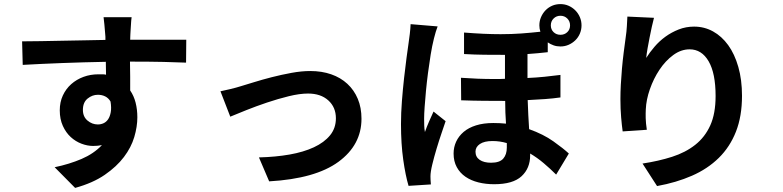

<svg xmlns="http://www.w3.org/2000/svg" viewBox="-20 -852 3824 938"><path d="M385 -315Q385 -282 407.5 -263Q430 -244 458 -244Q473 -244 486 -250Q499 -256 508 -269Q517 -282 521 -303.5Q525 -325 520 -356Q510 -373 494 -381Q478 -389 458 -389Q431 -389 408 -370.5Q385 -352 385 -315ZM889 -546Q846 -548 779 -549.5Q712 -551 615 -551Q616 -515 616 -478Q616 -441 616 -410Q634 -384 642.5 -350.5Q651 -317 651 -279Q651 -233 636 -182.5Q621 -132 585.5 -85Q550 -38 492 2Q434 42 347 66L247 -35Q319 -50 378.5 -75.5Q438 -101 478 -143Q468 -141 457 -140Q446 -139 435 -139Q407 -139 378 -150Q349 -161 325.5 -182.5Q302 -204 287 -237Q272 -270 272 -313Q272 -353 287 -385.5Q302 -418 328 -441Q354 -464 388 -476.5Q422 -489 461 -489Q471 -489 480.5 -489Q490 -489 498 -487L497 -550Q389 -548 284 -544Q179 -540 91 -535L88 -650Q129 -650 179.5 -651Q230 -652 284.5 -653Q339 -654 393 -655Q447 -656 495 -657Q495 -665 495 -672.5Q495 -680 494 -685Q492 -708 490 -732Q488 -756 486 -768H623Q622 -762 621 -750.5Q620 -739 619.5 -727Q619 -715 618 -703.5Q617 -692 617 -686Q617 -681 616.5 -673.5Q616 -666 616 -658H818H890Z M1057 -406Q1077 -410 1106 -417Q1135 -424 1157 -431Q1181 -438 1221 -450.5Q1261 -463 1308 -475Q1355 -487 1404 -496Q1453 -505 1496 -505Q1552 -505 1598 -489Q1644 -473 1677 -442.5Q1710 -412 1728 -369Q1746 -326 1746 -272Q1746 -144 1633.5 -61.5Q1521 21 1295 34L1245 -83Q1326 -85 1394.5 -97Q1463 -109 1513.5 -132.5Q1564 -156 1592.5 -191Q1621 -226 1621 -274Q1621 -328 1584 -361.5Q1547 -395 1485 -395Q1444 -395 1391 -382Q1338 -369 1284.5 -351Q1231 -333 1183.5 -314Q1136 -295 1105 -282Z M2118 -723Q2109 -700 2100 -664Q2091 -628 2084 -585Q2077 -542 2071 -496Q2065 -450 2061 -407.5Q2057 -365 2054.5 -329.5Q2052 -294 2052 -272Q2052 -257 2052.5 -239.5Q2053 -222 2056 -207Q2065 -233 2076 -258Q2087 -283 2098 -307L2157 -260Q2150 -239 2137.5 -202.5Q2125 -166 2113 -126Q2101 -86 2092 -49Q2083 -12 2083 10Q2083 17 2083.5 27.5Q2084 38 2085 49L1976 56Q1961 6 1950 -71.5Q1939 -149 1939 -246Q1939 -300 1943.5 -358Q1948 -416 1954 -470Q1960 -524 1966 -569Q1972 -614 1976 -641Q1979 -661 1982 -686Q1985 -711 1986 -734ZM2718 -775Q2698 -775 2684.5 -761.5Q2671 -748 2671 -728Q2671 -708 2684.5 -695Q2698 -682 2718 -682Q2738 -682 2751.5 -695Q2765 -708 2765 -728Q2765 -748 2751.5 -761.5Q2738 -775 2718 -775ZM2456 -153Q2422 -163 2386 -163Q2346 -163 2324.5 -148.5Q2303 -134 2303 -111Q2303 -85 2323.5 -71Q2344 -57 2379 -57Q2421 -57 2438.5 -77Q2456 -97 2456 -131ZM2656 -597Q2631 -594 2607 -592Q2583 -590 2557 -588V-471Q2601 -473 2640.5 -477Q2680 -481 2718 -486V-376Q2683 -371 2643 -368Q2603 -365 2558 -363Q2559 -325 2561 -289.5Q2563 -254 2565 -221Q2635 -196 2683.5 -161.5Q2732 -127 2759 -102L2697 1Q2668 -28 2636 -55Q2604 -82 2570 -102V-93Q2570 -30 2528 9Q2486 48 2394 48Q2353 48 2317 39Q2281 30 2254 11.5Q2227 -7 2211.5 -35.5Q2196 -64 2196 -102Q2196 -133 2208.5 -160Q2221 -187 2245 -207.5Q2269 -228 2305.5 -239.5Q2342 -251 2390 -251Q2422 -251 2452 -248Q2450 -275 2449 -303Q2448 -331 2448 -359Q2396 -359 2342 -359.5Q2288 -360 2233 -362L2232 -472Q2315 -466 2393 -466Q2407 -466 2420 -466Q2433 -466 2447 -467V-584Q2396 -584 2347 -584.5Q2298 -585 2247 -588V-693Q2298 -689 2341.5 -687Q2385 -685 2426 -685Q2480 -685 2527 -688.5Q2574 -692 2620 -697Q2615 -712 2615 -728Q2615 -749 2623 -768Q2631 -787 2645 -801.5Q2659 -816 2677.5 -824Q2696 -832 2718 -832Q2739 -832 2757.5 -824Q2776 -816 2790.5 -801.5Q2805 -787 2813 -768Q2821 -749 2821 -728Q2821 -707 2813 -688Q2805 -669 2790.5 -655Q2776 -641 2757.5 -633Q2739 -625 2718 -625Q2700 -625 2684.5 -630.5Q2669 -636 2656 -645Z M3175 -765Q3170 -747 3164.5 -721.5Q3159 -696 3153.5 -668.5Q3148 -641 3143.5 -615Q3139 -589 3137 -569Q3154 -596 3177.5 -623.5Q3201 -651 3230.5 -672.5Q3260 -694 3295.5 -708Q3331 -722 3371 -722Q3421 -722 3463.5 -698.5Q3506 -675 3537.5 -631.5Q3569 -588 3587 -525Q3605 -462 3605 -384Q3605 -284 3575.5 -209Q3546 -134 3491.5 -80.5Q3437 -27 3360.5 6.5Q3284 40 3190 57L3119 -53Q3198 -65 3263.5 -86Q3329 -107 3376.5 -144.5Q3424 -182 3450 -239.5Q3476 -297 3476 -383Q3476 -494 3442 -552.5Q3408 -611 3349 -611Q3307 -611 3269 -583Q3231 -555 3202 -511.5Q3173 -468 3155 -416.5Q3137 -365 3135 -318Q3134 -299 3134.5 -275Q3135 -251 3140 -218L3022 -210Q3018 -238 3014.5 -279Q3011 -320 3011 -368Q3011 -401 3013 -439Q3015 -477 3018.5 -516.5Q3022 -556 3027 -595.5Q3032 -635 3037 -671Q3041 -697 3042.5 -724Q3044 -751 3045 -771Z"/></svg>

Font: Kinto Sans
Style: Bold
Weight: 700
Designer: Authors: Ryoko NISHIZUKA  (kana & ideographs); Paul D. Hunt (Latin, Greek & Cyrillic); Wenlong ZHANG  (bopomofo); Sandol
Foundry: Adobe Systems Incorporated, ookami Inc.
Version: Version 0.001